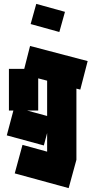

<svg xmlns="http://www.w3.org/2000/svg" viewBox="-20 -747 487 990"><path d="M26 -177V-392H105L135 -510L432 -432L394 -285L374 -290V77L334 223L56 147L96 0L223 35V-61L206 3L15 -49L49 -177ZM177 -177H120L223 -149V-331L177 -343ZM286 -582 138 -623 167 -727 315 -686Z"/></svg>

Font: Blaka
Style: Regular
Weight: 400
Designer: Mohamed Gaber
Foundry: Kief Type Foundry
Version: Version 1.003; ttfautohint (v1.8.4.7-5d5b)